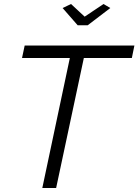

<svg xmlns="http://www.w3.org/2000/svg" viewBox="-20 -937 690 957"><path d="M292 -897 334 -917 401.9 -854 496.1 -917 529.8 -897 417 -811H367.2ZM328.1 -647.9H89.8L103 -710H649.9L637.2 -647.9H397.9L259.8 0H190.9Z"/></svg>

Font: Rawline
Style: Italic
Weight: 400
Italic angle: -12°
Designer: Matt McInerney, Pablo Impallari, Rodrigo Fuenzalida
Foundry: Matt McInerney, Pablo Impallari, Rodrigo Fuenzalida
Version: Version 4.020;PS 004.020;hotconv 1.0.88;makeotf.lib2.5.64775